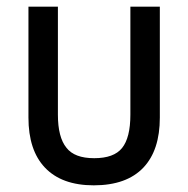

<svg xmlns="http://www.w3.org/2000/svg" viewBox="-20 -537 562 573"><path d="M113.8 -37.1Q64.9 -88.9 64.9 -186V-517.1H152.8V-194.8Q152.8 -127.4 178.2 -96.2Q202.1 -64.9 261.2 -64.9Q319.8 -64.9 344.2 -95.2Q369.1 -126 369.1 -194.8V-517.1H457V-186Q457 -88.9 408.2 -37.1Q357.9 16.1 259.8 16.1Q164.1 16.1 113.8 -37.1Z"/></svg>

Font: D-DIN-PRO Medium
Style: Regular
Weight: 500
Designer: datto
Foundry: CyberFei
Version: Version 1.000;hotconv 1.0.109;makeotfexe 2.5.65596